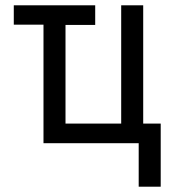

<svg xmlns="http://www.w3.org/2000/svg" viewBox="-20 -540 640 724"><path d="M586 164H503V0H144V-447H32V-520H339V-446H227V-74H437V-520H520V-74H586Z"/></svg>

Font: Iosevka Meiseki Sans
Style: Regular
Weight: 400
Monospace: yes
Designer: Belleve Invis
Foundry: Belleve Invis
Version: Version 11.2.6; ttfautohint (v1.8.4)